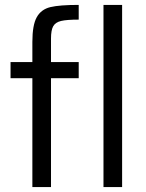

<svg xmlns="http://www.w3.org/2000/svg" viewBox="-20 -763 594 783"><path d="M23 0ZM112 -444H23V-510H112V-592Q112 -661 130 -693Q148 -725 185.5 -734Q223 -743 301 -743V-683Q252 -683 229 -677.5Q206 -672 197 -656Q188 -640 188 -606V-510H301V-444H188V0H112ZM402 0V-743H478V0Z"/></svg>

Font: Assailand
Style: Regular
Weight: 400
Designer: Hector Gatti with collaboration of the Omnibus-Type team
Foundry: Omnibus-Type
Version: Version 0.072;October 19, 2019;FontCreator 12.0.0.2547 64-bi